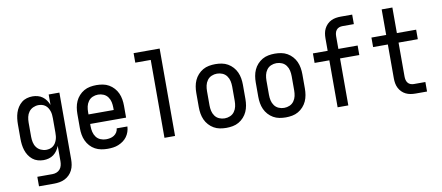

<svg xmlns="http://www.w3.org/2000/svg" viewBox="-79 -1055 3658 1590"><g transform="rotate(-10 1750.0 -260.0)"><path d="M137 215V135H264Q282 135 299 128.5Q316 122 327.5 108.5Q339 95 343.5 77Q348 59 348 41V-88Q340 -67 327 -48.5Q314 -30 296.5 -17Q279 -4 257 2Q235 8 213 8Q188 8 164 1Q140 -6 121 -21.5Q102 -37 88.5 -58Q75 -79 67.5 -102.5Q60 -126 57 -150.5Q54 -175 54 -200V-320Q54 -345 57 -369.5Q60 -394 67.5 -417.5Q75 -441 88.5 -462Q102 -483 121 -498.5Q140 -514 164 -521Q188 -528 213 -528Q235 -528 257 -522Q279 -516 296.5 -503Q314 -490 327 -471.5Q340 -453 348 -432V-520H438V41Q438 64 434 87.5Q430 111 419.5 132Q409 153 392.5 169.5Q376 186 355 196.5Q334 207 310.5 211Q287 215 264 215ZM249 -72Q264 -72 279 -76Q294 -80 306.5 -89.5Q319 -99 327 -112Q335 -125 340 -139.5Q345 -154 346.5 -169.5Q348 -185 348 -200V-320Q348 -335 346.5 -350.5Q345 -366 340 -380.5Q335 -395 327 -408Q319 -421 306.5 -430.5Q294 -440 279 -444Q264 -448 249 -448Q226 -448 204 -438Q182 -428 168 -409Q154 -390 149 -366.5Q144 -343 144 -320V-200Q144 -177 149 -153.5Q154 -130 168 -111Q182 -92 204 -82Q226 -72 249 -72Z M752 8Q725 8 698 3Q671 -2 647 -15Q623 -28 604.5 -48.5Q586 -69 574.5 -94Q563 -119 558.5 -146Q554 -173 554 -200V-320Q554 -347 558.5 -374Q563 -401 574 -425.5Q585 -450 603.5 -470.5Q622 -491 645.5 -504.5Q669 -518 696 -523Q723 -528 750 -528Q777 -528 804 -523Q831 -518 854.5 -504.5Q878 -491 896.5 -470.5Q915 -450 926 -425.5Q937 -401 941.5 -374Q946 -347 946 -320V-220H644V-200Q644 -176 649.5 -152.5Q655 -129 669 -110Q683 -91 705.5 -81.5Q728 -72 752 -72Q769 -72 786.5 -75.5Q804 -79 819 -88.5Q834 -98 843.5 -113.5Q853 -129 854 -146H944Q943 -123 935.5 -101Q928 -79 914.5 -60.5Q901 -42 882 -28.5Q863 -15 842 -6.5Q821 2 798 5Q775 8 752 8ZM856 -300V-320Q856 -344 851 -367Q846 -390 832 -409.5Q818 -429 796 -438.5Q774 -448 750 -448Q726 -448 704 -438.5Q682 -429 668 -409.5Q654 -390 649 -367Q644 -344 644 -320V-300Z M1230 0V-655H1100V-735H1319V0Z M1750 8Q1723 8 1696 3Q1669 -2 1645.5 -15.5Q1622 -29 1603.5 -49.5Q1585 -70 1574 -94.5Q1563 -119 1558.5 -146Q1554 -173 1554 -200V-320Q1554 -347 1558.5 -374Q1563 -401 1574 -425.5Q1585 -450 1603.5 -470.5Q1622 -491 1645.5 -504.5Q1669 -518 1696 -523Q1723 -528 1750 -528Q1777 -528 1804 -523Q1831 -518 1854.5 -504.5Q1878 -491 1896.5 -470.5Q1915 -450 1926 -425.5Q1937 -401 1941.5 -374Q1946 -347 1946 -320V-200Q1946 -173 1941.5 -146Q1937 -119 1926 -94.5Q1915 -70 1896.5 -49.5Q1878 -29 1854.5 -15.5Q1831 -2 1804 3Q1777 8 1750 8ZM1750 -72Q1774 -72 1796 -81.5Q1818 -91 1832 -110.5Q1846 -130 1851 -153Q1856 -176 1856 -200V-320Q1856 -344 1851 -367Q1846 -390 1832 -409.5Q1818 -429 1796 -438.5Q1774 -448 1750 -448Q1726 -448 1704 -438.5Q1682 -429 1668 -409.5Q1654 -390 1649 -367Q1644 -344 1644 -320V-200Q1644 -176 1649 -153Q1654 -130 1668 -110.5Q1682 -91 1704 -81.5Q1726 -72 1750 -72Z M2250 8Q2223 8 2196 3Q2169 -2 2145.5 -15.5Q2122 -29 2103.5 -49.5Q2085 -70 2074 -94.5Q2063 -119 2058.5 -146Q2054 -173 2054 -200V-320Q2054 -347 2058.5 -374Q2063 -401 2074 -425.5Q2085 -450 2103.5 -470.5Q2122 -491 2145.5 -504.5Q2169 -518 2196 -523Q2223 -528 2250 -528Q2277 -528 2304 -523Q2331 -518 2354.5 -504.5Q2378 -491 2396.5 -470.5Q2415 -450 2426 -425.5Q2437 -401 2441.5 -374Q2446 -347 2446 -320V-200Q2446 -173 2441.5 -146Q2437 -119 2426 -94.5Q2415 -70 2396.5 -49.5Q2378 -29 2354.5 -15.5Q2331 -2 2304 3Q2277 8 2250 8ZM2250 -72Q2274 -72 2296 -81.5Q2318 -91 2332 -110.5Q2346 -130 2351 -153Q2356 -176 2356 -200V-320Q2356 -344 2351 -367Q2346 -390 2332 -409.5Q2318 -429 2296 -438.5Q2274 -448 2250 -448Q2226 -448 2204 -438.5Q2182 -429 2168 -409.5Q2154 -390 2149 -367Q2144 -344 2144 -320V-200Q2144 -176 2149 -153Q2154 -130 2168 -110.5Q2182 -91 2204 -81.5Q2226 -72 2250 -72Z M2686 0V-395H2562V-475H2686V-580Q2686 -601 2689.5 -621.5Q2693 -642 2702.5 -661Q2712 -680 2727 -695Q2742 -710 2760.5 -719Q2779 -728 2799.5 -731.5Q2820 -735 2841 -735H2938V-655H2841Q2827 -655 2813.5 -650Q2800 -645 2791 -633.5Q2782 -622 2779 -608Q2776 -594 2776 -580V-475H2938V-395H2776V0Z M3341 0Q3320 0 3299.5 -3.5Q3279 -7 3260.5 -16Q3242 -25 3227 -40Q3212 -55 3202.5 -74Q3193 -93 3189.5 -113.5Q3186 -134 3186 -155V-440H3062V-520H3186V-735H3276V-520H3438V-440H3276V-155Q3276 -141 3279 -127Q3282 -113 3291 -101.5Q3300 -90 3313.5 -85Q3327 -80 3341 -80H3438V0Z"/></g></svg>

Font: Iosevka SS10 Medium
Style: Regular
Weight: 500
Monospace: yes
Designer: Belleve Invis
Foundry: Belleve Invis
Version: Version 28.0.6; ttfautohint (v1.8.4)